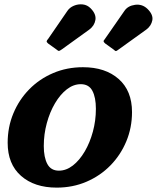

<svg xmlns="http://www.w3.org/2000/svg" viewBox="-20 -842 716 877"><path d="M238.5 -615.5 199.5 -643.5Q192.5 -649.5 193.2 -653.8Q194 -658 200 -664.5L288 -792.5Q298.5 -808 317.8 -816Q337 -824 358 -821.8Q379 -819.5 394.5 -803.5Q420 -777.5 415.8 -751Q411.5 -724.5 388 -707L262.5 -616.5Q254 -610.5 250 -609.5Q246 -608.5 238.5 -615.5ZM500.5 -614.5 461 -643Q454 -649 453.2 -652.8Q452.5 -656.5 458.5 -663L548.5 -792.5Q564 -815.5 596.8 -820Q629.5 -824.5 653.5 -801.5Q680.5 -775 675.8 -749.5Q671 -724 648.5 -707L517 -612.5Q511 -608 508.2 -608.8Q505.5 -609.5 500.5 -614.5ZM15 -190Q15 -261.5 41 -324Q67 -386.5 113.5 -434Q160 -481.5 222.8 -508.2Q285.5 -535 359 -535Q461 -535 522 -481.2Q583 -427.5 583 -330Q583 -259 557 -196.5Q531 -134 484.5 -86.5Q438 -39 375.2 -12Q312.5 15 239 15Q137 15 76 -38.8Q15 -92.5 15 -190ZM180 -175Q180 -123.5 196.2 -93Q212.5 -62.5 249 -62.5Q282.5 -62.5 312.8 -86Q343 -109.5 366.8 -149.8Q390.5 -190 404.2 -240.5Q418 -291 418 -345Q418 -397 402 -427.2Q386 -457.5 349 -457.5Q315.5 -457.5 285.2 -434Q255 -410.5 231.2 -370.2Q207.5 -330 193.8 -279.5Q180 -229 180 -175Z"/></svg>

Font: Besley*
Style: Bold Italic
Weight: 700
Italic angle: -13°
Designer: Owen Earl
Foundry: indestructible type*
Version: Version 2.000; ttfautohint (v1.8.3)